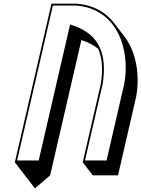

<svg xmlns="http://www.w3.org/2000/svg" viewBox="-20 -880 766 1041"><path d="M60.5 0 114.9 70.7 169.3 141.4 251.9 70.7 421.3 -663C458.6 -650.8 488.6 -634.9 512.3 -615.5C535.7 -563.4 537.8 -499.2 526.8 -426L428.5 0L482.9 70.7H619.9L718.2 -355.3C738.3 -463.2 722.7 -593.8 653.6 -683.6L599.2 -754.3C555 -811.8 488.8 -852.6 396 -860H259ZM72.8 -10 266.7 -850H393.3C624.2 -830.9 686.1 -599.6 653.7 -425.5L557.8 -10H440.8L536.9 -426.4L537 -426.8C559.5 -576.9 527 -692.8 372 -743.3L360 -747.2L189.8 -10Z"/></svg>

Font: Stormning
Style: AsgardObl
Weight: 400
Designer: Robert Jablonski, Mew Too
Foundry: Cannot Into Space Fonts
Version: Version 0.90